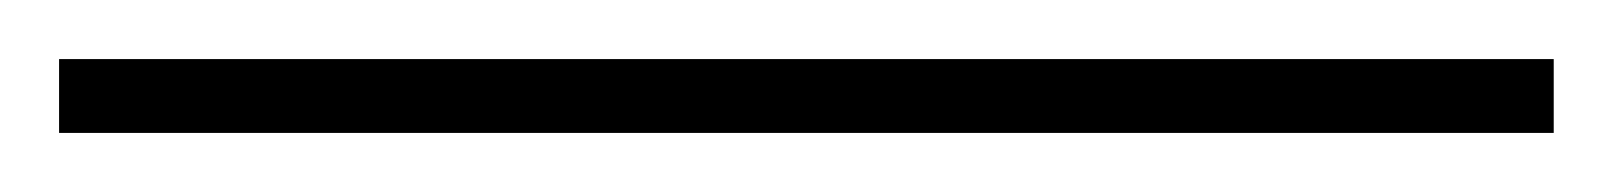

<svg xmlns="http://www.w3.org/2000/svg" viewBox="-23 -871 546 65"><path d="M503 -826V-851H-3V-826Z"/></svg>

Font: Noto Sans Malayalam UI Thin
Style: Regular
Weight: 100
Designer: Jelle Bosma - Monotype Design Team
Foundry: Monotype Imaging Inc.
Version: Version 2.104